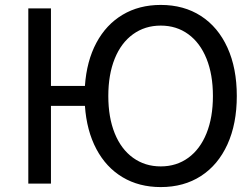

<svg xmlns="http://www.w3.org/2000/svg" viewBox="-20 -746 1024 780"><path d="M633 14Q545 14 478 -26Q411 -66 371.5 -140.5Q332 -215 325 -316H187V0H95V-712H187V-397H325Q332 -498 371.5 -572Q411 -646 478 -686Q545 -726 633 -726Q727 -726 796.5 -681Q866 -636 904 -552.5Q942 -469 942 -356Q942 -243 904 -159.5Q866 -76 796.5 -31Q727 14 633 14ZM633 -70Q697 -70 745 -105Q793 -140 819 -204.5Q845 -269 845 -356Q845 -443 819 -507.5Q793 -572 745 -607Q697 -642 633 -642Q569 -642 520.5 -607Q472 -572 446 -507.5Q420 -443 420 -356Q420 -269 446 -204.5Q472 -140 520.5 -105Q569 -70 633 -70Z"/></svg>

Font: CST
Style: Regular
Weight: 400
Version: Version 1.00